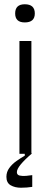

<svg xmlns="http://www.w3.org/2000/svg" viewBox="-20 -720 238 899"><path d="M71 0V-528H127V0ZM96 -615Q51 -615 51 -657Q51 -700 96 -700Q143 -700 143 -657Q143 -615 96 -615ZM131 155Q106 159 78 159Q50 159 30 147.5Q10 136 10 108Q10 85 23.5 66.5Q37 48 57 34Q77 20 96 9V-4H128V0Q95 28 77 50Q59 72 59 86Q59 99 72 102Q85 105 102 103.5Q119 102 131 100Z"/></svg>

Font: Bricolage Grotesque 12pt Condensed ExtraLight
Style: Regular
Weight: 200
Width: 3
Designer: Mathieu Triay
Foundry: Atelier Triay
Version: Version 1.001; ttfautohint (v1.8.4.7-5d5b);gftools[0.9.33.de